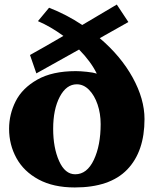

<svg xmlns="http://www.w3.org/2000/svg" viewBox="-20 -815 676 845"><path d="M616 -291Q616 -148 540 -69Q464 10 309 10Q215 10 150 -25Q85 -60 52.5 -119Q20 -178 20 -248Q20 -312 49 -369.5Q78 -427 144 -464.5Q210 -502 314 -502Q333 -502 362 -499Q391 -496 406 -491Q380 -544 328 -597L140 -492L112 -573Q172 -606 259 -657Q201 -699 147 -722L196 -781Q273 -751 342 -705L494 -795L545 -718L419 -647Q512 -568 564 -473.5Q616 -379 616 -291ZM423 -269Q423 -315 409.5 -355Q396 -395 372 -419.5Q348 -444 318 -444Q272 -444 243 -389Q214 -334 214 -248Q214 -165 240 -106.5Q266 -48 311 -48Q363 -48 393 -111.5Q423 -175 423 -269Z"/></svg>

Font: Trirong Black
Style: Regular
Weight: 900
Designer: Katatrad Team
Foundry: CadsonDemak
Version: Version 1.001